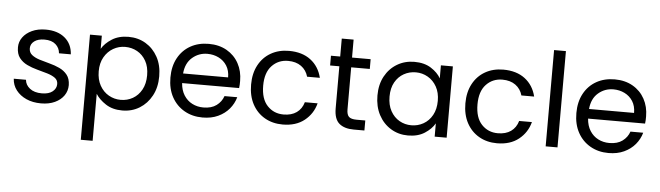

<svg xmlns="http://www.w3.org/2000/svg" viewBox="-56 -975 5050 1470"><g transform="rotate(5 2469.0 -240.0)"><path d="M271 9Q207 9 158 -13Q109 -35 79.5 -73Q50 -111 47 -161H141Q144 -122 178 -95Q212 -68 270 -68Q324 -68 353 -91.5Q382 -115 382 -149Q382 -179 358.5 -196Q335 -213 298 -224Q261 -235 219.5 -246Q178 -257 141.5 -274.5Q105 -292 81.5 -322.5Q58 -353 58 -404Q58 -446 83 -480.5Q108 -515 153 -536Q198 -557 259 -557Q350 -557 405.5 -511Q461 -465 466 -385H375Q372 -426 341.5 -453Q311 -480 256 -480Q206 -480 177.5 -458.5Q149 -437 149 -404Q149 -372 172 -353.5Q195 -335 231.5 -323.5Q268 -312 309 -301.5Q350 -291 386.5 -274Q423 -257 446.5 -227.5Q470 -198 471 -149Q471 -104 446.5 -68.5Q422 -33 377 -12Q332 9 271 9Z M690 -447Q715 -490 767.5 -523.5Q820 -557 895 -557Q969 -557 1027.5 -522Q1086 -487 1120.5 -424Q1155 -361 1155 -276Q1155 -191 1120.5 -127Q1086 -63 1027.5 -27Q969 9 895 9Q820 9 768 -25Q716 -59 690 -101V260H599V-548H690ZM1062 -276Q1062 -341 1036.5 -386Q1011 -431 969 -454.5Q927 -478 876 -478Q827 -478 784.5 -453.5Q742 -429 716 -383.5Q690 -338 690 -275Q690 -211 716 -165Q742 -119 784.5 -95Q827 -71 876 -71Q927 -71 969 -95Q1011 -119 1036.5 -165Q1062 -211 1062 -276Z M1764 -169Q1750 -119 1716.5 -79Q1683 -39 1631.5 -15Q1580 9 1512 9Q1434 9 1372.5 -26Q1311 -61 1276 -124.5Q1241 -188 1241 -275Q1241 -361 1275.5 -424.5Q1310 -488 1371 -522.5Q1432 -557 1512 -557Q1591 -557 1650.5 -523Q1710 -489 1742.5 -429.5Q1775 -370 1775 -295Q1775 -280 1774.5 -267Q1774 -254 1772 -240H1334Q1338 -185 1362.5 -146.5Q1387 -108 1426 -88Q1465 -68 1512 -68Q1574 -68 1612.5 -96.5Q1651 -125 1666 -169ZM1508 -480Q1442 -480 1392 -437Q1342 -394 1335 -314H1681Q1681 -367 1657.5 -404Q1634 -441 1594.5 -460.5Q1555 -480 1508 -480Z M1861 -275Q1861 -361 1895 -424.5Q1929 -488 1989.5 -522.5Q2050 -557 2128 -557Q2230 -557 2295 -507.5Q2360 -458 2381 -372H2283Q2269 -422 2229 -451Q2189 -480 2128 -480Q2053 -480 2003.5 -427.5Q1954 -375 1954 -275Q1954 -173 2003.5 -120.5Q2053 -68 2128 -68Q2189 -68 2228.5 -96Q2268 -124 2283 -176H2381Q2360 -95 2295 -43Q2230 9 2128 9Q2050 9 1989.5 -26Q1929 -61 1895 -124.5Q1861 -188 1861 -275Z M2451 -473V-548H2522V-686H2613V-548H2756V-473H2613V-150Q2613 -109 2630 -93Q2647 -77 2689 -77H2756V0H2674Q2601 0 2561.5 -34Q2522 -68 2522 -150V-473Z M2832 -276Q2832 -361 2866.5 -424Q2901 -487 2960 -522Q3019 -557 3092 -557Q3169 -557 3220.5 -524Q3272 -491 3296 -448V-548H3388V0H3296V-102Q3271 -58 3219 -24.5Q3167 9 3091 9Q3018 9 2959 -27Q2900 -63 2866 -127Q2832 -191 2832 -276ZM3296 -275Q3296 -338 3270.5 -383.5Q3245 -429 3202.5 -453.5Q3160 -478 3110 -478Q3060 -478 3018 -454.5Q2976 -431 2950.5 -386Q2925 -341 2925 -276Q2925 -211 2950.5 -165Q2976 -119 3018 -95Q3060 -71 3110 -71Q3160 -71 3202.5 -95Q3245 -119 3270.5 -165Q3296 -211 3296 -275Z M3508 -275Q3508 -361 3542 -424.5Q3576 -488 3636.5 -522.5Q3697 -557 3775 -557Q3877 -557 3942 -507.5Q4007 -458 4028 -372H3930Q3916 -422 3876 -451Q3836 -480 3775 -480Q3700 -480 3650.5 -427.5Q3601 -375 3601 -275Q3601 -173 3650.5 -120.5Q3700 -68 3775 -68Q3836 -68 3875.5 -96Q3915 -124 3930 -176H4028Q4007 -95 3942 -43Q3877 9 3775 9Q3697 9 3636.5 -26Q3576 -61 3542 -124.5Q3508 -188 3508 -275Z M4149 -740H4240V0H4149Z M4884 -169Q4870 -119 4836.5 -79Q4803 -39 4751.5 -15Q4700 9 4632 9Q4554 9 4492.5 -26Q4431 -61 4396 -124.5Q4361 -188 4361 -275Q4361 -361 4395.5 -424.5Q4430 -488 4491 -522.5Q4552 -557 4632 -557Q4711 -557 4770.5 -523Q4830 -489 4862.5 -429.5Q4895 -370 4895 -295Q4895 -280 4894.5 -267Q4894 -254 4892 -240H4454Q4458 -185 4482.5 -146.5Q4507 -108 4546 -88Q4585 -68 4632 -68Q4694 -68 4732.5 -96.5Q4771 -125 4786 -169ZM4628 -480Q4562 -480 4512 -437Q4462 -394 4455 -314H4801Q4801 -367 4777.5 -404Q4754 -441 4714.5 -460.5Q4675 -480 4628 -480Z"/></g></svg>

Font: Poppins
Style: Regular
Weight: 400
Designer: Ninad Kale (Devanagari), Jonny Pinhorn (Latin)
Version: Version 5.002